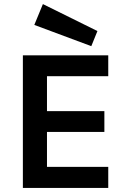

<svg xmlns="http://www.w3.org/2000/svg" viewBox="-20 -920 628 940"><path d="M510 0H92V-649H510V-547H210V-376H491V-274H210V-103H510ZM427 -694 148 -798 190 -900 457 -768Z"/></svg>

Font: Karla Neue
Style: Bold
Weight: 700
Designer: Jonathan Pinhorn
Foundry: PYRS Fontlab Ltd. / Made with FontLab
Version: Version 1.000;PS 001.001;hotconv 1.0.56